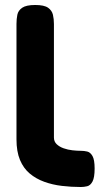

<svg xmlns="http://www.w3.org/2000/svg" viewBox="-20 -740 414 769"><path d="M304 9Q265 9 227.5 4.5Q190 0 157 -12Q124 -24 99 -45Q74 -66 60 -99.5Q46 -133 46 -182V-644Q46 -664 49.5 -681Q53 -698 69 -709Q85 -720 121 -720Q157 -720 172.5 -709Q188 -698 192 -681Q196 -664 196 -644V-189Q196 -173 207 -162.5Q218 -152 235 -146Q252 -140 270.5 -138Q289 -136 304 -136Q317 -136 329.5 -133Q342 -130 350.5 -115Q359 -100 359 -65Q359 -29 350.5 -13Q342 3 329 6Q316 9 304 9Z"/></svg>

Font: Fredoka SemiExpanded SemiBold
Style: Regular
Weight: 600
Width: 6
Designer: Ben Nathan
Foundry: Milena B. Brandão, Ben Nathan
Version: Version 2.001